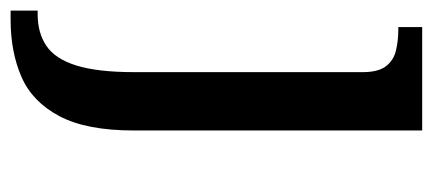

<svg xmlns="http://www.w3.org/2000/svg" viewBox="-257 -329 816 362"><g transform="rotate(90 151.0 -148.0)"><path d="M-10 240V189H-3Q32 189 56.5 172.5Q81 156 93.5 116Q106 76 106 7V-424Q106 -453 95 -467.5Q84 -482 65.5 -486.5Q47 -491 25 -491H21V-536H216V8Q216 97 189 148Q162 199 115 219.5Q68 240 7 240Z"/></g></svg>

Font: Noto Serif Thai Medium
Style: Regular
Weight: 500
Version: Version 2.001